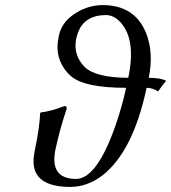

<svg xmlns="http://www.w3.org/2000/svg" viewBox="-20 -718 669 750"><path d="M481 -414.1Q512.2 -562 451.7 -629.9Q425.3 -658.7 395 -659.2Q308.1 -659.2 283.7 -587.9Q279.8 -576.7 277.3 -564.9Q265.6 -503.4 310.1 -457Q353 -414.6 481 -414.1ZM116.2 -131.8Q135.3 -223.1 136.7 -275.9L139.2 -278.8Q173.3 -281.7 233.4 -304.2Q241.2 -302.2 240.7 -293.9Q214.4 -216.3 196.3 -132.8Q173.8 -19.5 276.9 -19Q356 -19 427.7 -217.8Q455.6 -295.9 472.7 -375Q314.5 -375 260.3 -418Q249 -427.2 240.7 -437Q197.3 -489.3 206.1 -556.2Q207.5 -567.4 210 -579.1Q223.1 -640.6 292 -676.3Q335 -697.8 380.4 -698.2Q506.8 -698.2 550.8 -588.4Q581.1 -511.2 561 -414.1Q610.8 -413.6 629.4 -401.9Q620.6 -394.5 599.6 -363.8Q598.1 -361.8 597.7 -360.8Q577.6 -374.5 552.7 -375Q499.5 -125.5 379.9 -32.7Q321.8 11.7 255.4 12.2Q118.7 12.2 111.3 -77.6Q109.9 -101.6 116.2 -131.8Z"/></svg>

Font: Linux Biolinum Capitals O
Style: Italic Samll Caps
Weight: 400
Italic angle: -12°
Designer: Philipp H. Poll
Foundry: Philipp H. Poll
Version: Version 0.6.2